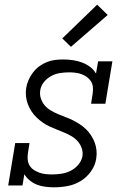

<svg xmlns="http://www.w3.org/2000/svg" viewBox="-20 -792 540 820"><path d="M211 8Q192 8 173 5.5Q154 3 137.5 -3.5Q121 -10 107 -21.5Q93 -33 84 -48L76 0H15L45 -181H106L99 -136Q97 -122 98.5 -108.5Q100 -95 107 -84Q114 -73 125 -66Q136 -59 148.5 -54.5Q161 -50 174.5 -48.5Q188 -47 202 -47Q222 -47 242 -50Q262 -53 280.5 -62Q299 -71 313.5 -87.5Q328 -104 332 -124Q335 -142 329 -159Q323 -176 312 -188.5Q301 -201 286 -210Q271 -219 255 -225.5Q239 -232 223 -238.5Q207 -245 191.5 -252Q176 -259 162 -269Q148 -279 136 -290.5Q124 -302 114.5 -316.5Q105 -331 99 -347Q93 -363 91 -381Q89 -399 92 -417Q95 -435 102.5 -451.5Q110 -468 121.5 -483Q133 -498 148 -509Q163 -520 180.5 -527Q198 -534 215.5 -536Q233 -538 251 -538Q271 -538 291.5 -535Q312 -532 330.5 -525Q349 -518 364.5 -506.5Q380 -495 390 -478L399 -530H460L430 -349H369L376 -394Q378 -408 376.5 -421.5Q375 -435 368 -445.5Q361 -456 350.5 -463.5Q340 -471 327.5 -475.5Q315 -480 301.5 -481.5Q288 -483 274 -483Q255 -483 236 -480Q217 -477 199 -467.5Q181 -458 168 -442Q155 -426 152 -407Q149 -388 154.5 -371.5Q160 -355 171 -342Q182 -329 196.5 -320.5Q211 -312 227 -305Q243 -298 259.5 -292Q276 -286 291 -278.5Q306 -271 320.5 -261.5Q335 -252 347 -240.5Q359 -229 368.5 -214.5Q378 -200 384 -184.5Q390 -169 392 -151Q394 -133 391 -115Q387 -86 368.5 -60Q350 -34 324 -18.5Q298 -3 269 2.5Q240 8 211 8ZM283 -592 246 -628 395 -772 440 -728Z"/></svg>

Font: Iosevka Slab Light Oblique
Style: Regular
Weight: 300
Italic angle: -9°
Monospace: yes
Designer: Belleve Invis
Foundry: Belleve Invis
Version: Version 11.1.1; ttfautohint (v1.8.3)